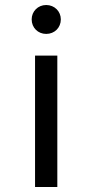

<svg xmlns="http://www.w3.org/2000/svg" viewBox="-20 -567 369 767"><path d="M164.5 -547C131.5 -547 106.5 -521.5 106.5 -489.5C106.5 -456.5 131.5 -431.5 164.5 -431.5C198 -431.5 223 -456.5 223 -489.5C223 -521.5 198 -547 164.5 -547ZM120 -345V180H209V-345Z"/></svg>

Font: Hauora Medium
Style: Regular
Weight: 500
Designer: Wayne Shih
Foundry: WCYS
Version: Version 1.001;hotconv 1.0.109;makeotfexe 2.5.65596